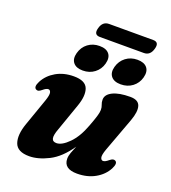

<svg xmlns="http://www.w3.org/2000/svg" viewBox="-148 -924 934 1047"><g transform="rotate(20 319.0 -400.5)"><path d="M590.5 -125Q609 -115.5 590.5 -79.5Q568.5 -37.5 523.5 -12Q478.5 13.5 419 13.5Q341.5 13.5 341.5 -45.5Q341.5 -61.5 348.5 -81Q355.5 -100.5 365.5 -123.5Q313.5 -47.5 253 -17Q192.5 13.5 141 13.5Q72 13.5 56.5 -30.8Q41 -75 66 -145.5L121 -302Q133.5 -338 130 -352Q126.5 -366 115.5 -366Q103.5 -366 85.5 -350.5Q74.5 -341.5 67.5 -339.5Q60.5 -337.5 54 -341Q35.5 -350.5 54 -386.5Q76 -428.5 120.2 -454Q164.5 -479.5 223 -479.5Q289.5 -479.5 304.5 -440.8Q319.5 -402 296.5 -337L241 -179Q226.5 -140.5 230.2 -122.5Q234 -104.5 256.5 -104.5Q288 -104.5 327.8 -144.8Q367.5 -185 394 -257Q409 -296.5 416 -319.8Q423 -343 423 -357.5Q423 -373 417.8 -385.2Q412.5 -397.5 412.5 -413.5Q412.5 -443.5 448.8 -461.5Q485 -479.5 550 -479.5Q597 -479.5 607 -448.5Q617 -417.5 596.5 -361.5L523.5 -164Q510.5 -128 514.2 -114Q518 -100 529 -100Q541 -100 559 -115.5Q570 -124.5 577 -126.2Q584 -128 590.5 -125ZM256 -525.5Q217.5 -525.5 200.5 -546.8Q183.5 -568 193 -603.5Q203 -640.5 231.2 -661.8Q259.5 -683 298 -683Q337 -683 354 -661.8Q371 -640.5 361 -603.5Q351.5 -568.5 323.2 -547Q295 -525.5 256 -525.5ZM476 -525.5Q437.5 -525.5 420.2 -546.8Q403 -568 412.5 -603.5Q422.5 -640 450.8 -661.5Q479 -683 517.5 -683Q557 -683 574.2 -661.8Q591.5 -640.5 581.5 -603.5Q572 -568.5 543.8 -547Q515.5 -525.5 476 -525.5ZM256.5 -771.5Q267.5 -813.5 305.5 -813.5H560.5Q597.5 -813.5 585.5 -772Q574 -729.5 537 -729.5H282Q244.5 -729.5 256.5 -771.5Z"/></g></svg>

Font: Fraunces 9pt S000
Style: Bold Italic
Weight: 700
Italic angle: -16°
Version: Version 1.000; ttfautohint (v1.8.3)